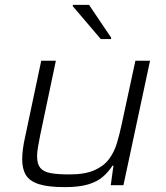

<svg xmlns="http://www.w3.org/2000/svg" viewBox="-20 -759 681 787"><path d="M245 8Q178 8 140 -4Q102 -16 86.5 -41Q71 -66 71 -106Q71 -125 74 -148.5Q77 -172 83 -198L149 -510H209L145 -206Q140 -181 136 -158Q132 -135 132 -119Q132 -87 145 -71Q158 -55 187 -49.5Q216 -44 264 -44Q328 -44 366.5 -61Q405 -78 426.5 -106.5Q448 -135 459 -171.5Q470 -208 478 -246L535 -510H595L486 0H434L445 -80H441Q426 -56 403 -35.5Q380 -15 342.5 -3.5Q305 8 245 8ZM393 -599 278 -734 279 -739H345L436 -604L435 -599Z"/></svg>

Font: Saira SemiExpanded Light
Style: Italic
Weight: 300
Width: 6
Italic angle: -12°
Designer: Hector Gatti with collaboration of the Omnibus-Type team
Foundry: Omnibus-Type
Version: Version 1.101